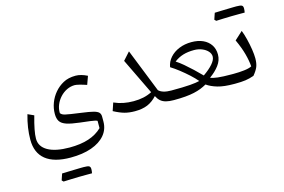

<svg xmlns="http://www.w3.org/2000/svg" viewBox="-123 -903 2370 1602"><g transform="rotate(-15 1062.0 -101.5)"><path d="M644.1 -309.8 670.2 -381.7Q615.1 -409.2 570.1 -409.2Q506.1 -409.2 462.2 -384.7Q419.3 -361.5 387.4 -324.1Q355.6 -286.7 338 -240.6Q320.5 -194.5 320.5 -145.2Q320.5 -104.8 336.2 -80.8Q351.8 -56.9 391.7 -43.5Q431.5 -30.2 503.9 -21.9Q561.9 -15.4 590.7 -11.5Q619.5 -7.7 631.3 -4.7Q643.1 -1.8 650.3 2.3L650.2 65.2Q602.8 111.4 533.4 134.2Q464 157 368 157Q247.4 157 181.3 119.4Q115.2 81.7 115.2 13.3Q115.2 -49.3 152.1 -178.9L99.3 -203Q67.4 -92.2 67.4 9.4Q67.4 123.6 140.3 182Q213.2 240.4 355.6 240.4Q459.5 240.4 535.9 213.4Q612.3 186.4 654.1 136.9Q696 87.4 696 19.5V-22.1Q696 -44.4 683.9 -57.7Q671.8 -71 637.9 -79.9Q604 -88.7 538 -97.4Q483.6 -105 451.4 -109.8Q419.2 -114.6 402.2 -118.8Q385.1 -123 377.3 -128.1Q369.4 -133.3 362.8 -140.9Q361.4 -178.1 375.7 -213Q390 -247.8 415.4 -275.4Q440.8 -303 473.8 -319.1Q506.8 -335.1 542.8 -335.1Q555.4 -335.1 583.7 -328Q612.1 -320.8 644.1 -309.8ZM441.8 413Q457.4 413 467.2 413Q477.1 413 482.9 413Q488.8 413 492.2 413.1Q494.3 404.1 495.2 394.1Q496.1 384.1 496.1 376.9Q496.1 357.8 484.5 351.3Q473 344.9 437.7 344.9Q403.3 354.3 368.8 364.5Q334.4 374.6 300.2 384.7Q266 394.8 232.1 405.2Q235.6 408.4 238.8 411.7Q242 414.9 245.3 418Q276.3 416.7 309.9 415.5Q343.4 414.3 376.9 413.6Q410.5 413 441.8 413ZM245.3 418Q277.6 406.2 309.7 394.3Q341.7 382.4 373.8 369.9Q405.9 357.3 437.7 344.9Q428.1 344.9 408.1 345.2Q388.1 345.6 361.9 346.4Q335.8 347.3 306.8 348Q277.9 348.7 250.8 349.8Q246 363.4 241.5 377Q236.9 390.6 232.1 405.2Q235.6 408.4 238.8 411.7Q242 414.9 245.3 418Z M1143.7 -113Q1108.6 -95 1070 -86.6Q1031.5 -78.1 984.2 -78.1Q938 -78.1 897.1 -86.2Q856.2 -94.3 816 -112L792.9 -43.5Q844.9 -15.8 884.4 -5.1Q923.8 5.6 972.7 5.6Q1037.9 5.6 1082.7 -13.3Q1127.5 -32.2 1165.3 -73.7Q1178.3 -47.4 1196.8 -30.9Q1215.3 -14.5 1243.1 -7.2Q1270.9 0 1310.3 0H1310.8V-82.9H1310.3Q1234.2 -82.9 1202.3 -114.9L1053.2 -489.8L993.7 -423.6Z M1579.9 -359.9Q1616.9 -359.9 1648.2 -347.1Q1679.4 -334.4 1698.2 -313.5Q1717 -292.6 1717 -267.7Q1717 -239.3 1686.9 -204.7Q1656.9 -170.1 1604.5 -133.9Q1572.9 -166.3 1537.9 -199.3Q1503 -232.2 1469.3 -260.7Q1435.6 -289.2 1407.4 -307Q1443.1 -334.7 1484.5 -347.3Q1525.8 -359.9 1579.9 -359.9ZM1575.6 -429.7Q1517.1 -429.7 1468.7 -409.8Q1420.3 -389.9 1389.1 -354.7Q1357.9 -319.5 1350.5 -273.5Q1383.9 -253 1422.5 -222.9Q1461.1 -192.7 1496.6 -160.4Q1532 -128 1555.8 -99.4Q1528.6 -91.9 1472.3 -87.4Q1416 -82.9 1310.5 -82.9Q1303.1 -82.9 1299 -75.3Q1294.9 -67.7 1294.9 -51V-31.9Q1294.9 -15.2 1299.3 -7.6Q1303.6 0 1310.5 0Q1367.7 0 1410.6 -3.8Q1453.5 -7.5 1486.4 -14.9Q1519.3 -22.2 1546.3 -32.8Q1573.3 -43.5 1598.4 -57.7Q1634.5 -32 1688.8 -16Q1743.1 0 1830.2 0H1830.7V-82.9H1830.2Q1755.7 -82.9 1712.7 -87.9Q1669.7 -92.9 1649.7 -102.4Q1699.1 -136.9 1731.4 -179.7Q1763.8 -222.5 1763.8 -272.4Q1763.8 -320.6 1740.6 -355.9Q1717.3 -391.2 1675.1 -410.5Q1632.9 -429.7 1575.6 -429.7Z M2019.3 -552.7Q2034.8 -552.7 2044.6 -552.7Q2054.5 -552.6 2060.3 -552.6Q2066.2 -552.6 2069.6 -552.6Q2071.8 -561.5 2072.6 -571.6Q2073.5 -581.6 2073.5 -588.8Q2073.5 -607.9 2062 -614.3Q2050.4 -620.8 2015.2 -620.8Q1980.7 -611.4 1946.2 -601.2Q1911.8 -591.1 1877.6 -580.9Q1843.4 -570.8 1809.5 -560.5Q1813 -557.2 1816.2 -554Q1819.4 -550.8 1822.7 -547.6Q1853.7 -548.9 1887.3 -550.2Q1920.8 -551.4 1954.3 -552.1Q1987.9 -552.7 2019.3 -552.7ZM1822.7 -547.6Q1855 -559.5 1887.1 -571.4Q1919.2 -583.2 1951.2 -595.8Q1983.3 -608.4 2015.2 -620.8Q2005.5 -620.8 1985.5 -620.4Q1965.5 -620.1 1939.3 -619.2Q1913.2 -618.4 1884.2 -617.7Q1855.3 -617 1828.2 -615.8Q1823.4 -602.2 1818.9 -588.6Q1814.3 -575 1809.5 -560.5Q1813 -557.2 1816.2 -554Q1819.4 -550.8 1822.7 -547.6ZM1830.6 0H1842.9Q1893.6 0 1929.9 -5.1Q1966.3 -10.3 2003.5 -23.7Q2033.2 -59.1 2045 -88.3Q2056.8 -117.4 2056.8 -161.7Q2056.8 -193.9 2049.8 -239.5Q2042.7 -285.2 2031.1 -331.4Q2019.6 -377.7 2006.1 -411.3L1936.6 -347.5Q1969.9 -275.6 1986.3 -215.1Q2002.6 -154.6 2006.2 -105.1Q1983.8 -93 1940.5 -88Q1897.3 -82.9 1849.3 -82.9H1830.6Q1822.8 -82.9 1818.9 -75.3Q1815 -67.6 1815 -51V-31.9Q1815 -15.3 1818.9 -7.6Q1822.8 0 1830.6 0Z"/></g></svg>

Font: Pinar-VF-FD
Style: Regular
Weight: 300
Designer: Amin Abedi
Version: Version 3.0